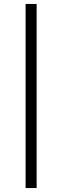

<svg xmlns="http://www.w3.org/2000/svg" viewBox="-20 -740 316 975"><path d="M110 215V-720H166V215Z"/></svg>

Font: Radio Canada Condensed Light
Style: Regular
Weight: 300
Width: 3
Designer: Charles Daoud, Etienne Aubert Bonn, Alexandre Saumier Demers, Jacques Le Bailly
Foundry: Radio-Canada
Version: Version 2.104; ttfautohint (v1.8.4.7-5d5b);gftools[0.9.28.de